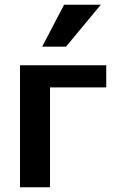

<svg xmlns="http://www.w3.org/2000/svg" viewBox="-20 -786 474 806"><path d="M64 -512V0H190V-419H426V-512ZM257 -590 403 -766H249L157 -590Z"/></svg>

Font: Fog Sans
Style: Bold
Weight: 700
Foundry: Intel Corporation
Version: Version 1.00